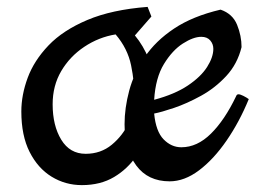

<svg xmlns="http://www.w3.org/2000/svg" viewBox="-20 -505 767 558"><path d="M218 33Q170 33 130 8.5Q90 -16 66 -63.5Q42 -111 42 -181Q42 -229 60.5 -279Q79 -329 121 -373Q163 -417 234 -447Q305 -477 409 -485L420 -457L372 -402Q397 -372 412.5 -333Q428 -294 428 -231Q428 -185 415.5 -138Q403 -91 377 -52.5Q351 -14 311.5 9.5Q272 33 218 33ZM229 -58Q273 -58 305 -84.5Q337 -111 354 -148Q371 -185 371 -218Q371 -266 361 -315Q351 -364 316 -405Q267 -397 225 -369Q183 -341 158 -298.5Q133 -256 133 -202Q133 -140 158 -99Q183 -58 229 -58ZM473 22Q410 22 376 -24Q342 -70 342 -144Q342 -191 355.5 -241.5Q369 -292 400.5 -339Q432 -386 486 -422Q540 -458 621 -477Q656 -465 669 -433Q682 -401 682 -368Q670 -319 637.5 -284Q605 -249 564 -226.5Q523 -204 486 -191.5Q449 -179 428 -175Q433 -123 455.5 -100Q478 -77 507 -77Q553 -77 593 -116.5Q633 -156 666 -225Q668 -231 673 -231Q678 -231 687 -226.5Q696 -222 703 -217Q676 -151 638.5 -96.5Q601 -42 558.5 -10Q516 22 473 22ZM428 -215Q488 -231 526 -256.5Q564 -282 582 -310.5Q600 -339 600 -363Q600 -377 591 -387.5Q582 -398 565 -398Q542 -398 511.5 -378.5Q481 -359 456.5 -319Q432 -279 428 -215Z"/></svg>

Font: Julee
Style: Regular
Weight: 400
Designer: Julian Tunni
Foundry: Julian Tunni
Version: Version 1.002; ttfautohint (v1.8.4.7-5d5b);gftools[0.9.23]